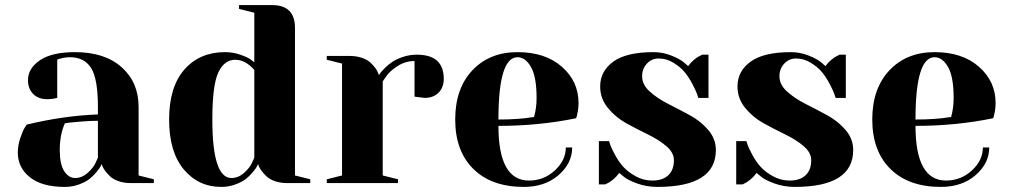

<svg xmlns="http://www.w3.org/2000/svg" viewBox="-20 -720 3970 755"><path d="M235 -235Q215 -190 215 -130Q215 -74 232.5 -47Q250 -20 275 -20Q302 -20 324.5 -40Q347 -60 356 -80L365 -100V-245Q338 -245 305.5 -242.5Q273 -240 254 -238ZM275 -515Q392 -515 458.5 -455.5Q525 -396 525 -300V-30L585 -15V0H495Q468 0 446.5 -7.5Q425 -15 413 -26.5Q401 -38 393 -49Q385 -60 382 -68L380 -75Q378 -71 375 -65Q372 -59 359.5 -43.5Q347 -28 331.5 -16Q316 -4 290 5.5Q264 15 235 15Q145 15 97.5 -23Q50 -61 50 -120Q50 -147 59 -174.5Q68 -202 76 -216L85 -230Q230 -265 365 -270V-300Q365 -411 338 -453Q311 -495 255 -495Q242 -495 229.5 -492.5Q217 -490 211 -488L205 -485V-335Q185 -330 165 -330Q131 -330 110.5 -350.5Q90 -371 90 -405Q90 -451 137 -483Q184 -515 275 -515Z M980 -100V-445Q945 -485 905 -485Q862 -485 838.5 -435Q815 -385 815 -250Q815 -20 890 -20Q917 -20 939.5 -40Q962 -60 971 -80ZM920 -700H1050Q1140 -700 1140 -610V-30L1200 -15V0H1110Q1083 0 1061.5 -7.5Q1040 -15 1028 -26.5Q1016 -38 1008 -49Q1000 -60 997 -68L995 -75Q993 -71 990 -65Q987 -59 974.5 -43.5Q962 -28 946.5 -16Q931 -4 905 5.5Q879 15 850 15Q760 15 702.5 -54Q645 -123 645 -250Q645 -378 705 -446.5Q765 -515 865 -515Q896 -515 925 -505Q954 -495 967 -485L980 -475V-670L920 -685Z M1610 -340V-480Q1574 -480 1543 -460Q1512 -440 1499 -420L1485 -400V-30L1545 -15V0H1265V-15L1325 -30V-470L1265 -485V-500H1355Q1382 -500 1403.5 -492.5Q1425 -485 1437 -473.5Q1449 -462 1457 -451Q1465 -440 1467 -432L1470 -425Q1472 -428 1476 -433.5Q1480 -439 1494 -453Q1508 -467 1524 -477.5Q1540 -488 1565.5 -496.5Q1591 -505 1619 -505Q1725 -505 1725 -410Q1725 -376 1704.5 -355.5Q1684 -335 1650 -335Z M1940 -250Q1980 -250 2015 -252.5Q2050 -255 2065 -258L2080 -260Q2090 -295 2090 -335Q2090 -418 2068 -456.5Q2046 -495 2015 -495Q1940 -495 1940 -250ZM2040 15Q1913 15 1841.5 -55.5Q1770 -126 1770 -250Q1770 -372 1837.5 -443.5Q1905 -515 2015 -515Q2124 -515 2189.5 -457.5Q2255 -400 2255 -315Q2255 -299 2252.5 -284Q2250 -269 2248 -262L2245 -255Q2100 -225 1940 -225Q1940 -10 2060 -10Q2119 -10 2162 -50Q2205 -90 2205 -140H2230Q2230 -78 2176.5 -31.5Q2123 15 2040 15Z M2565 15Q2523 15 2485.5 1.5Q2448 -12 2432 -26L2415 -40Q2406 -27 2392.5 -15.5Q2379 -4 2370 0L2360 5H2335V-165H2375Q2377 -159 2380.5 -148.5Q2384 -138 2398.5 -111Q2413 -84 2431 -64Q2449 -44 2479.5 -27Q2510 -10 2545 -10Q2586 -10 2608 -31Q2630 -52 2630 -90Q2630 -120 2600 -145.5Q2570 -171 2527.5 -191.5Q2485 -212 2442.5 -235.5Q2400 -259 2370 -296Q2340 -333 2340 -380Q2340 -440 2391.5 -477.5Q2443 -515 2550 -515Q2586 -515 2620 -501.5Q2654 -488 2670 -474L2686 -460Q2695 -473 2708.5 -484.5Q2722 -496 2732 -500L2741 -505H2766V-335H2726Q2724 -341 2720.5 -351.5Q2717 -362 2703 -389Q2689 -416 2672.5 -436Q2656 -456 2628.5 -473Q2601 -490 2570 -490Q2543 -490 2524 -470Q2505 -450 2505 -420Q2505 -387 2535 -360Q2565 -333 2607.5 -311.5Q2650 -290 2692.5 -267Q2735 -244 2765 -209Q2795 -174 2795 -130Q2795 15 2565 15Z M3105 15Q3063 15 3025.5 1.5Q2988 -12 2972 -26L2955 -40Q2946 -27 2932.5 -15.5Q2919 -4 2910 0L2900 5H2875V-165H2915Q2917 -159 2920.5 -148.5Q2924 -138 2938.5 -111Q2953 -84 2971 -64Q2989 -44 3019.5 -27Q3050 -10 3085 -10Q3126 -10 3148 -31Q3170 -52 3170 -90Q3170 -120 3140 -145.5Q3110 -171 3067.5 -191.5Q3025 -212 2982.5 -235.5Q2940 -259 2910 -296Q2880 -333 2880 -380Q2880 -440 2931.5 -477.5Q2983 -515 3090 -515Q3126 -515 3160 -501.5Q3194 -488 3210 -474L3226 -460Q3235 -473 3248.5 -484.5Q3262 -496 3272 -500L3281 -505H3306V-335H3266Q3264 -341 3260.5 -351.5Q3257 -362 3243 -389Q3229 -416 3212.5 -436Q3196 -456 3168.5 -473Q3141 -490 3110 -490Q3083 -490 3064 -470Q3045 -450 3045 -420Q3045 -387 3075 -360Q3105 -333 3147.5 -311.5Q3190 -290 3232.5 -267Q3275 -244 3305 -209Q3335 -174 3335 -130Q3335 15 3105 15Z M3580 -250Q3620 -250 3655 -252.5Q3690 -255 3705 -258L3720 -260Q3730 -295 3730 -335Q3730 -418 3708 -456.5Q3686 -495 3655 -495Q3580 -495 3580 -250ZM3680 15Q3553 15 3481.5 -55.5Q3410 -126 3410 -250Q3410 -372 3477.5 -443.5Q3545 -515 3655 -515Q3764 -515 3829.5 -457.5Q3895 -400 3895 -315Q3895 -299 3892.5 -284Q3890 -269 3888 -262L3885 -255Q3740 -225 3580 -225Q3580 -10 3700 -10Q3759 -10 3802 -50Q3845 -90 3845 -140H3870Q3870 -78 3816.5 -31.5Q3763 15 3680 15Z"/></svg>

Font: Yeseva One
Style: Regular
Weight: 400
Designer: Jovanny Lemonad
Foundry: Jovanny Lemonad
Version: Version 2.000